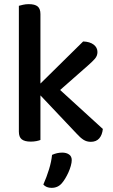

<svg xmlns="http://www.w3.org/2000/svg" viewBox="-20 -677 546 926"><path d="M175 -2Q168 1 155.5 3.5Q143 6 128 6Q99 6 85 -5Q71 -16 71 -42V-649Q78 -651 91 -654Q104 -657 119 -657Q148 -657 161.5 -646Q175 -635 175 -609V-274L381 -477Q413 -476 431.5 -462Q450 -448 450 -426Q450 -408 438 -394Q426 -380 403 -360L270 -243L476 -55Q473 -26 458.5 -9.5Q444 7 418 7Q398 7 382.5 -3Q367 -13 349 -33L175 -217ZM278 207Q259 229 229 229Q203 229 189 213Q205 177 216.5 139.5Q228 102 231 70Q255 59 280 59Q300 59 313 68Q326 77 326 95Q326 107 321.5 123Q317 139 310 154.5Q303 170 294.5 184Q286 198 278 207Z"/></svg>

Font: Baloo Da 2 Medium
Style: Regular
Weight: 500
Designer: Noopur Datye, Sulekha Rajkumar and Ek Type
Foundry: Ek Type
Version: Version 1.640;hotconv 1.0.111;makeotfexe 2.5.65597; ttfautoh